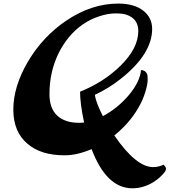

<svg xmlns="http://www.w3.org/2000/svg" viewBox="-20 -792 926 1048"><path d="M480 22Q400.4 55.7 333.7 55.7Q267.1 55.7 217 40Q167 24.4 130.4 -6.8Q52.7 -72.3 52.7 -193.4Q52.7 -320.3 132.8 -456.1Q213.4 -592.3 340.8 -678.7Q479 -772.5 625.5 -772.5Q714.4 -772.5 763.7 -732.4Q810.5 -694.3 810.5 -634.3Q810.5 -498 641.1 -363.3Q573.2 -309.1 497.6 -274.4Q503.4 -232.9 541.5 -158.2Q621.6 -200.2 683.6 -273.4Q744.6 -346.7 749.5 -409.2Q771 -410.6 782.7 -388.7Q786.1 -381.8 786.1 -356.7Q786.1 -331.5 772.5 -287.6Q758.8 -243.7 734.4 -202.1Q686 -118.7 604 -52.7Q722.7 120.1 815.9 120.1Q844.2 120.1 873.5 106.9Q886.2 121.1 886.2 128.9Q886.2 136.7 879.9 146Q873.5 155.3 856.4 171.9Q839.4 188.5 816.4 202.6Q761.7 235.8 703.1 235.8Q561 235.8 480 22ZM439 -123.5Q417 -226.6 417 -291.5Q546.4 -343.3 638.2 -433.6Q734.9 -528.8 734.9 -623Q734.9 -689.5 669.9 -711.9Q648.9 -718.8 609.4 -718.8Q569.8 -718.8 521.2 -702.9Q472.7 -687 431.2 -658.2Q389.6 -629.4 356.2 -588.9Q322.8 -548.3 298.8 -499.5Q250 -398.4 250 -278.8Q250 -199.7 292.7 -160.6Q335.4 -121.6 411.6 -121.6Q425.3 -121.6 439 -123.5Z"/></svg>

Font: Molle
Style: Regular
Weight: 400
Italic angle: -22°
Designer: Elena Albertoni
Foundry: Elena Albertoni
Version: Version 1.001; ttfautohint (v0.92) -l 12 -r 12 -G 200 -x 10 